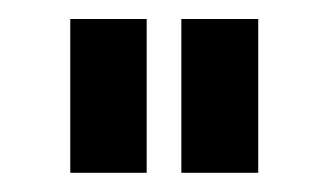

<svg xmlns="http://www.w3.org/2000/svg" viewBox="-20 -720 342 200"><path d="M168.9 -700.2H249V-540H168.9ZM53.2 -700.2H132.8V-540H53.2Z"/></svg>

Font: OSP-DIN
Style: DIN
Weight: 500
Width: 3
Version: Version 001.000